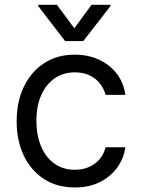

<svg xmlns="http://www.w3.org/2000/svg" viewBox="-20 -785 602 816"><path d="M297.9 11.7Q221.7 11.7 166.3 -24.7Q110.8 -61 80.8 -124.5Q50.8 -188 50.8 -269.5Q50.8 -353 81.5 -416.7Q112.3 -480.5 167.7 -516.6Q223.1 -552.7 296.9 -552.7Q354.5 -552.7 400.6 -531.5Q446.8 -510.3 476.3 -471.7Q505.9 -433.1 512.7 -381.8H428.7Q422.4 -406.7 405.8 -428.7Q389.2 -450.7 362.1 -464.1Q335 -477.5 297.9 -477.5Q249 -477.5 212.4 -452.1Q175.8 -426.8 155.3 -380.6Q134.8 -334.5 134.8 -272.5Q134.8 -209.5 154.8 -162.4Q174.8 -115.2 211.7 -89.4Q248.5 -63.5 297.9 -63.5Q347.2 -63.5 382.3 -89.1Q417.5 -114.7 428.7 -159.2H512.7Q505.9 -110.8 477.8 -72.3Q449.7 -33.7 404.1 -11Q358.4 11.7 297.9 11.7ZM221.7 -764.6 295.9 -665 369.1 -764.6H449.2V-758.8L334 -610.4H256.8L142.6 -758.8V-764.6Z"/></svg>

Font: Inter
Style: Regular
Weight: 400
Designer: Rasmus Andersson
Foundry: rsms
Version: Version 4.000;git-8c9346024